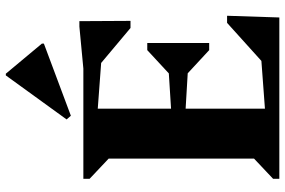

<svg xmlns="http://www.w3.org/2000/svg" viewBox="-184 -820 1003 676"><g transform="rotate(-90 318.0 -481.5)"><path d="M27 0V-22L98 -89V-601L27 -668V-690H274V0ZM224 0V-47L561 -72V0ZM423 0V-46L576 -184H601L595 0ZM476 -318 222 -333V-378L476 -394ZM480 -247 385 -335V-377L480 -465H505V-247ZM561 -618 224 -643V-690H561ZM558 -524 415 -644V-690L563 -704H582L583 -524ZM249 -734 236 -749 391 -963H397L503 -836V-829Z"/></g></svg>

Font: Platypi Light
Style: Bold
Weight: 700
Version: Version 1.200